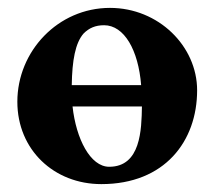

<svg xmlns="http://www.w3.org/2000/svg" viewBox="-20 -453 543 487"><path d="M259 -433C127 -433 24 -323 24 -195C24 -73 117 14 237 14C398 14 480 -95 480 -224C480 -336 382 -433 259 -433ZM244 -389C295 -389 331 -326 338 -237H162C163 -300 171 -344 192 -368C206 -382 222 -389 244 -389ZM257 -30C209 -30 173 -101 164 -183H340C339 -124 337 -30 257 -30Z"/></svg>

Font: EB Garamond
Style: Bold
Weight: 700
Designer: Georg Duffner and Octavio Pardo
Foundry: Georg Duffner
Version: Version 1.000;PS 001.000;hotconv 1.0.88;makeotf.lib2.5.64775